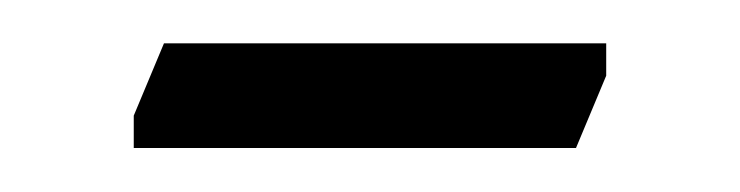

<svg xmlns="http://www.w3.org/2000/svg" viewBox="-20 -302 343 89"><path d="M42 -233.4V-248.4L56 -281.9H261V-266.9L247 -233.4Z"/></svg>

Font: Ancizar Serif Light
Style: Regular
Weight: 300
Designer: Cesar Puertas, Viviana Monsalve, Julian Moncada, Julian Prieto, Jose Castro, Felipe Aragon, Mariel Hernandez, Sara Alarc
Version: Version 8.100